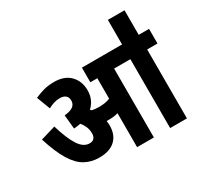

<svg xmlns="http://www.w3.org/2000/svg" viewBox="-163 -1022 1300 1238"><g transform="rotate(-30 486.5 -402.5)"><path d="M442 -210Q442 -140 400.5 -101.5Q359 -63 282 -63Q223 -63 176 -89Q129 -115 90.5 -178Q52 -241 18 -349L129 -382Q160 -278 194 -226Q228 -174 273 -174Q296 -174 307 -187Q318 -200 318 -222Q318 -250 308.5 -272.5Q299 -295 283 -314Q259 -309 233 -307L223 -411Q267 -415 287.5 -430.5Q308 -446 308 -473Q308 -498 292.5 -510.5Q277 -523 250 -523Q209 -523 163 -498L125 -598Q156 -612 191 -622Q226 -632 271 -632Q348 -632 390 -588.5Q432 -545 432 -478Q432 -441 419 -412Q406 -383 382 -361Q387 -357 391 -352Q415 -347 443 -347Q466 -347 485.5 -350Q505 -353 525 -361V-513H473V-622H973V-513H896V0H771V-513H650V0H525V-253Q509 -248 491.5 -246Q474 -244 456 -244Q448 -244 439 -244Q442 -227 442 -210ZM772 -616V-805H896V-616Z"/></g></svg>

Font: Noto Sans Condensed
Style: Bold
Weight: 700
Width: 3
Designer: Monotype Design Team
Foundry: Monotype Imaging Inc.
Version: Version 2.013; ttfautohint (v1.8.4.7-5d5b)